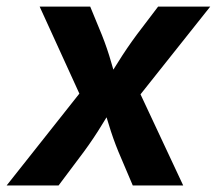

<svg xmlns="http://www.w3.org/2000/svg" viewBox="-45 -566 661 586"><path d="M-24.7 0 242.3 -337.2 223.2 -223.4 76 -545.9H230.3L265.8 -459.7Q282.6 -417.6 294.3 -376.2Q305.9 -334.8 318.9 -296H263.3Q289.6 -334.5 315.3 -376.1Q341 -417.6 372.1 -459.7L437.6 -545.9H596.7L339.1 -221.8L357.6 -334.2L514.1 0H360.2L316.5 -102.8Q299.3 -144.7 287 -186.1Q274.7 -227.5 261.2 -265.6H317Q291.6 -227.5 266.7 -186.1Q241.7 -144.7 210.9 -102.8L133.8 0Z"/></svg>

Font: Adwaita Sans
Style: Italic
Weight: 400
Italic angle: -9.39999°
Designer: Rasmus Andersson
Foundry: rsms
Version: Version 4.001;git-9221beed3